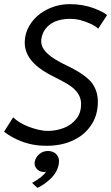

<svg xmlns="http://www.w3.org/2000/svg" viewBox="-30 -692 538 927"><path d="M194.5 12Q128 12 71 -10.5Q27 -27.5 -10.5 -56L33.5 -125.5Q47 -112.5 66 -100.8Q85 -89 107.2 -80.5Q129.5 -72 154 -66Q178.5 -60 201 -60Q229 -60 255 -67Q310 -80.5 341 -121.5Q362 -149.5 361.5 -191Q361.5 -235 320 -269.5Q297.5 -287 268 -302Q238.5 -317 208 -333Q89.5 -397 89.5 -485.5Q89.5 -534.5 117 -576Q136 -605.5 165.5 -627Q229.5 -672 307 -672Q369.5 -672 424 -652Q469.5 -634.5 487 -619L444 -553.5Q420 -577.5 354.5 -596Q333 -601 309.5 -601Q248.5 -601 212.2 -574.5Q176 -548 169.5 -502.5L169 -492Q169 -477 176 -463Q185 -445.5 202.5 -430.5Q228 -406.5 291 -376Q374 -337 410.5 -296Q442.5 -255 442.5 -201Q442.5 -139.5 413.5 -93Q392 -58.5 359 -35Q292 12 194.5 12ZM150.5 215 125 191Q175.5 163 192 137.5L183 138.5Q163 138.5 150 126Q137 113.5 137 97L137.5 89.5Q141.5 68 159.2 52.5Q177 37 201 37Q229 37 244 55Q255 68.5 255 88L253.5 101.5Q246.5 140 213 172Q181.5 201.5 150.5 215Z"/></svg>

Font: Lucymar Sans
Style: Italic
Weight: 400
Italic angle: -10°
Foundry: The League of Moveable Type (original font) / Main changes by Cristiano Sobral with portions from Mirco Monsees
Version: Version 2.00;August 30, 2020;FontCreator 13.0.0.2681 64-bit